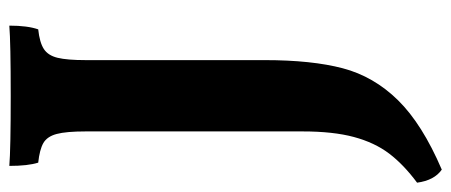

<svg xmlns="http://www.w3.org/2000/svg" viewBox="-305 -421 968 412"><g transform="rotate(-90 179.0 -215.0)"><path d="M21 249Q-2 233 -7 196Q32 167 55.5 136Q79 105 91 60.5Q103 16 103 -50V-515Q103 -557 97.5 -577.5Q92 -598 78 -606Q64 -614 36 -617Q29 -639 29 -679Q65 -676 179 -676Q294 -676 330 -679Q330 -640 322 -617Q294 -614 280 -605Q266 -596 261 -575.5Q256 -555 256 -515V-131Q256 -30 238.5 36.5Q221 103 170 155Q119 207 21 249Z"/></g></svg>

Font: Vollkorn SC
Style: Bold
Weight: 700
Designer: Friedrich Althausen
Foundry: Friedrich Althausen
Version: Version 4.015